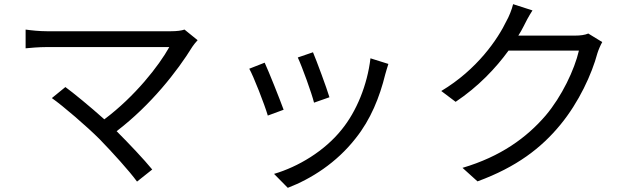

<svg xmlns="http://www.w3.org/2000/svg" viewBox="-20 -827 3040 922"><path d="M929 -634 866 -685C852 -680 829 -677 801 -677H205C170 -677 131 -681 103 -685V-595C123 -597 166 -601 205 -601H793C743 -511 628 -364 481 -254C413 -315 331 -382 294 -409L229 -356C282 -319 398 -219 458 -159C521 -94 601 -6 638 45L711 -13C671 -62 600 -137 540 -197C705 -323 832 -486 904 -603C910 -612 919 -623 929 -634Z M1483 -576 1410 -551C1431 -506 1477 -379 1488 -334L1562 -360C1549 -404 1500 -536 1483 -576ZM1845 -520 1759 -547C1744 -419 1692 -292 1621 -205C1539 -102 1412 -26 1296 8L1362 75C1474 32 1596 -45 1688 -163C1760 -253 1803 -360 1830 -470C1834 -483 1838 -499 1845 -520ZM1251 -526 1177 -497C1197 -462 1251 -324 1266 -272L1342 -300C1323 -352 1271 -483 1251 -526Z M2537 -777 2444 -807C2438 -781 2423 -745 2413 -728C2370 -638 2271 -493 2099 -390L2168 -338C2277 -411 2361 -500 2422 -584H2760C2739 -493 2678 -364 2600 -272C2509 -166 2384 -75 2201 -21L2273 44C2461 -25 2580 -117 2671 -228C2760 -336 2822 -471 2849 -572C2854 -588 2864 -611 2872 -625L2805 -666C2789 -659 2767 -656 2740 -656H2469C2478 -670 2486 -684 2493 -698C2502 -717 2520 -751 2537 -777Z"/></svg>

Font: Source Han Sans TC
Style: Regular
Weight: 400
Designer: Ryoko NISHIZUKA 西塚涼子 (kana, bopomofo & ideographs); Paul D. Hunt (Latin, Greek & Cyrillic); Sandoll Communications 산돌커뮤니
Foundry: Adobe
Version: Version 2.002;hotconv 1.0.116;makeotfexe 2.5.65601